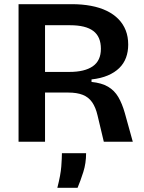

<svg xmlns="http://www.w3.org/2000/svg" viewBox="-20 -680 690 921"><path d="M69 0V-660H324Q374 -660 416.5 -652Q459 -644 492 -628Q525 -612 548 -588.5Q571 -565 583 -534.5Q595 -504 595 -466Q595 -432 584.5 -403.5Q574 -375 552 -353.5Q530 -332 497 -318Q464 -304 419 -299V-287Q468 -282 498.5 -264Q529 -246 547.5 -214.5Q566 -183 579 -137L617 0H478L448 -126Q439 -165 422 -189.5Q405 -214 377 -225Q349 -236 308 -236H196V0ZM196 -335H313Q386 -335 425 -362Q464 -389 464 -446Q464 -504 427.5 -531.5Q391 -559 316 -559H196ZM255 221Q271 159 274 118.5Q277 78 277 55H393Q393 103 379.5 145.5Q366 188 352 221Z"/></svg>

Font: Bricolage Grotesque 36pt SemiBold
Style: Regular
Weight: 600
Designer: Mathieu Triay
Foundry: Atelier Triay
Version: Version 1.001;gftools[0.9.33.dev8+g029e19f]